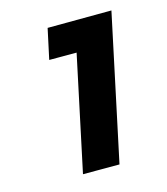

<svg xmlns="http://www.w3.org/2000/svg" viewBox="-77 -806 494 569"><g transform="rotate(-15 170.5 -521.5)"><path d="M109 -298 184 -651H100L120 -744L316 -745L221 -298Z"/></g></svg>

Font: Plus Jakarta Display
Style: Bold Italic
Weight: 700
Italic angle: -12°
Designer: Gumpita Rahayu
Foundry: Tokotype Studio
Version: Version 1.000;hotconv 1.0.109;makeotfexe 2.5.65596